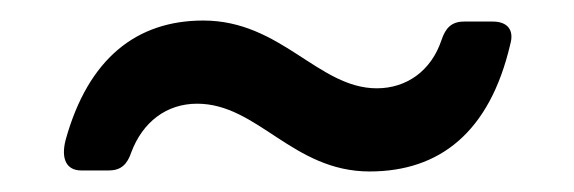

<svg xmlns="http://www.w3.org/2000/svg" viewBox="-20 -414 559 187"><path d="M178 -394C113 -394 66 -357 44 -278C39 -259 45 -248 59 -248H86C98 -248 104 -254 108 -266C119 -295 142 -313 172 -313C231 -313 265 -247 340 -247C408 -247 457 -285 477 -371C481 -385 474 -393 460 -393H432C420 -393 414 -387 410 -375C400 -345 376 -328 347 -328C290 -328 254 -394 178 -394Z"/></svg>

Font: Arvore Sans
Style: Regular
Weight: 400
Designer: Jonny Pinhorn (Latin) Dan Schunck (customization for Arvore)
Version: Version 1.000;Glyphs 3.3 (3305)